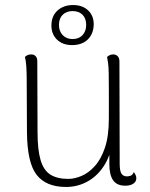

<svg xmlns="http://www.w3.org/2000/svg" viewBox="-20 -730 595 762"><path d="M430 -514Q440 -514 447 -507Q454 -500 454 -486L455 -80Q455 -52 462 -41Q469 -30 484 -30Q490 -30 498 -32.5Q506 -35 511 -47Q521 -35 521 -22Q521 -9 509 -1Q497 7 477 7Q444 7 429 -14.5Q414 -36 414 -78V-173L428 -184Q423 -123 397 -79Q371 -35 330.5 -11.5Q290 12 242 12Q163 12 125.5 -36Q88 -84 87 -205L86 -412Q86 -441 84.5 -465Q83 -489 79 -504Q83 -508 88.5 -511Q94 -514 104 -514Q115 -514 121.5 -507Q128 -500 128 -487L129 -206Q129 -136 141 -95Q153 -54 180 -37Q207 -20 251 -20Q275 -20 303 -31.5Q331 -43 356 -70.5Q381 -98 396.5 -144Q412 -190 412 -260Q412 -328 412 -371Q412 -414 411.5 -439.5Q411 -465 409 -479Q407 -493 405 -504Q408 -507 414 -510.5Q420 -514 430 -514ZM270 -710Q307 -710 329.5 -689Q352 -668 352 -633Q351 -595 328 -573Q305 -551 266 -551Q229 -551 206.5 -572.5Q184 -594 184 -629Q184 -666 208 -688Q232 -710 270 -710ZM268 -686Q244 -686 229 -671.5Q214 -657 214 -631Q214 -606 229 -590.5Q244 -575 268 -575Q293 -575 307.5 -590.5Q322 -606 322 -631Q322 -657 307.5 -671.5Q293 -686 268 -686Z"/></svg>

Font: Arima Thin ExtraLight
Style: Regular
Weight: 250
Version: Version 1.100